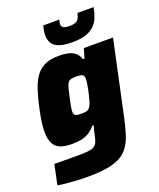

<svg xmlns="http://www.w3.org/2000/svg" viewBox="-176 -817 932 1124"><g transform="rotate(-20 290.0 -255.0)"><path d="M172 206Q139 206 104.5 204Q70 202 39.5 199Q9 196 -11 192L15 68Q36 68 58.5 68.5Q81 69 104.5 69Q128 69 150 69Q197 69 223.5 66.5Q250 64 264 55Q278 46 285 27Q292 8 298 -24Q300 -35 303.5 -45Q307 -55 309 -66H300Q279 -41 256.5 -28Q234 -15 208.5 -10.5Q183 -6 150 -6Q109 -6 81 -17Q53 -28 39 -55Q25 -82 25 -128Q25 -154 29.5 -187.5Q34 -221 43 -262Q59 -338 77 -388Q95 -438 120 -466Q145 -494 178 -506Q211 -518 257 -518Q285 -518 310 -513Q335 -508 354 -493.5Q373 -479 382 -451H392L409 -510H591L494 -57Q482 -1 469.5 41.5Q457 84 437 115.5Q417 147 384.5 167Q352 187 300.5 196.5Q249 206 172 206ZM267 -154Q283 -154 293.5 -156Q304 -158 311.5 -164.5Q319 -171 324 -182Q329 -190 333.5 -205.5Q338 -221 342.5 -239.5Q347 -258 351 -277Q355 -296 357 -312Q359 -328 359 -337Q359 -357 348 -363Q337 -369 313 -369Q291 -369 278.5 -366Q266 -363 258.5 -353Q251 -343 245 -321Q239 -299 231 -261Q225 -232 221.5 -213.5Q218 -195 218 -183Q218 -171 223 -164.5Q228 -158 239 -156Q250 -154 267 -154ZM358 -565Q307 -565 277 -576Q247 -587 234.5 -608Q222 -629 222 -656Q222 -670 224.5 -684.5Q227 -699 231 -716H331Q329 -708 327.5 -701Q326 -694 326 -688Q326 -676 336 -668Q346 -660 374 -660Q403 -660 416.5 -667.5Q430 -675 435.5 -687.5Q441 -700 444 -716H545Q539 -683 528 -655Q517 -627 496.5 -607Q476 -587 443 -576Q410 -565 358 -565Z"/></g></svg>

Font: Saira Thin ExtraBold
Style: Italic
Weight: 800
Italic angle: -12°
Version: Version 1.101